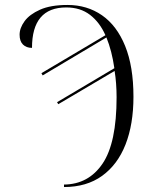

<svg xmlns="http://www.w3.org/2000/svg" viewBox="-20 -744 617 774"><path d="M238 0Q337 -1 393.5 -84.5Q450 -168 450 -352Q450 -379 448 -406.5Q446 -434 442 -458L215 -324L210 -332L441 -469Q436 -504 428 -535Q420 -566 409 -593L152 -440L147 -449L405 -602Q382 -654 343 -684Q304 -714 247 -714Q109 -714 109 -551Q86 -551 72.5 -564.5Q59 -578 59 -604Q59 -631 79 -658.5Q99 -686 141.5 -705Q184 -724 252 -724Q331 -724 391 -682.5Q451 -641 484.5 -558.5Q518 -476 518 -354Q518 -243 486 -161.5Q454 -80 391.5 -35Q329 10 238 10Z"/></svg>

Font: Noto Serif Display SemiCondensed Light
Style: Regular
Weight: 300
Width: 4
Designer: Monotype Design Team
Foundry: Monotype Imaging Inc.
Version: Version 2.009